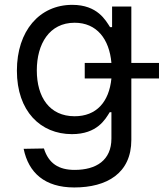

<svg xmlns="http://www.w3.org/2000/svg" viewBox="-20 -573 689 808"><path d="M292.6 215.9C429.7 215.9 532.7 156.2 532.7 15.6V-242.9H649.1V-308.2H532.7V-545.5H451.7V-458.8H443.2C424.7 -487.2 390.6 -552.6 284.1 -552.6C146.3 -552.6 51.1 -443.2 51.1 -275.6C51.1 -105.1 150.6 -8.5 282.7 -8.5C389.2 -8.5 423.3 -71 441.8 -100.9H448.9V9.9C448.9 100.9 385.7 142 294 142C227.3 142 184.7 115.1 164.8 51.8L79.5 53.3C100.1 154.1 168.3 215.9 292.6 215.9ZM134.9 -277C134.9 -387.8 187.5 -477.3 294 -477.3C387.1 -477.3 440 -409.1 448.9 -308.2H336.6V-242.9H448.9C438.9 -142.8 384.9 -83.8 294 -83.8C188.9 -83.8 134.9 -163.4 134.9 -277Z"/></svg>

Font: Margiela Sans
Style: Regular
Weight: 400
Designer: Stefan Endress, Andreas Faust
Version: Version 1.100;FEAKit 1.0